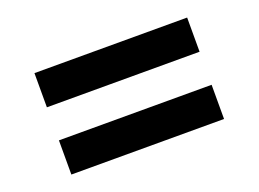

<svg xmlns="http://www.w3.org/2000/svg" viewBox="-65 -678 869 644"><g transform="rotate(-20 369.0 -356.0)"><path d="M641 -537V-415H96V-537ZM641 -297V-175H96V-297Z"/></g></svg>

Font: MSTAGE SemiBold
Style: Regular
Weight: 600
Designer: Ninad Kale (Devanagari), Jonny Pinhorn (Latin)
Foundry: Indian Type Foundry
Version: 4.004